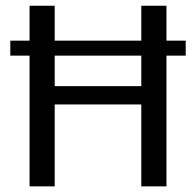

<svg xmlns="http://www.w3.org/2000/svg" viewBox="-20 -662 696 682"><path d="M571.3 -517.6H639.6V-464.4H571.3V0H481.9V-291H174.3V0H85V-464.4H16.6V-517.6H85V-641.6H174.3V-517.6H481.9V-641.6H571.3ZM174.3 -356H481.9V-464.4H174.3Z"/></svg>

Font: Carlito
Style: Regular
Weight: 400
Designer: Lukasz Dziedzic
Foundry: tyPoland Lukasz Dziedzic
Version: Version 1.103; Beta1; all basic design good, some composites